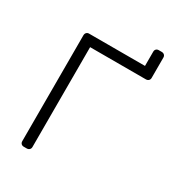

<svg xmlns="http://www.w3.org/2000/svg" viewBox="-193 -919 932 1029"><g transform="rotate(30 272.5 -405.0)"><path d="M134 0H116Q106 0 100 -6Q94 -12 94 -22V-677Q94 -687 100 -693.5Q106 -700 116 -700H462V-788Q462 -798 468 -804Q474 -810 484 -810H502Q512 -810 518.5 -804Q525 -798 525 -788V-662Q525 -652 518.5 -646Q512 -640 502 -640H157V-22Q157 -12 150.5 -6Q144 0 134 0Z"/></g></svg>

Font: Hezaedrus Light
Style: Regular
Weight: 300
Designer: Hubert & Fischer
Foundry: Hubert & Fischer
Version: Version 1.10;September 3, 2019;FontCreator 11.5.0.2425 64-bi